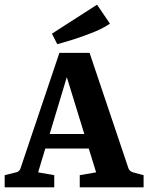

<svg xmlns="http://www.w3.org/2000/svg" viewBox="-26 -801 634 821"><path d="M150 -228H378L399 -166H133ZM523 -82Q527 -69 543 -64L588 -52V0H315V-52L385 -64L244 -522H275L137 -64L206 -52V0H-6V-52L43 -64Q58 -68 62 -82L228 -575H357ZM219 -612 196 -657 389 -781 444 -700Q417 -681 378 -665Q339 -649 297.5 -635.5Q256 -622 219 -612Z"/></svg>

Font: Yrsa
Style: Bold
Weight: 700
Version: Version 2.004